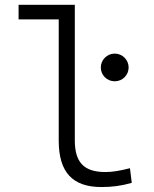

<svg xmlns="http://www.w3.org/2000/svg" viewBox="-20 -752 626 782"><path d="M393.1 9.8C437.5 9.8 474.1 4.9 516.6 -7.3L509.3 -66.9C467.8 -56.2 437.5 -51.3 409.2 -51.3C319.8 -51.3 284.7 -92.8 284.7 -180.7V-732.4H55.7V-672.9H219.2V-179.2C219.2 -50.8 274.9 9.8 393.1 9.8ZM447.3 -420.9C478.5 -420.9 503.9 -445.8 503.9 -477.1C503.9 -508.3 478.5 -533.7 447.3 -533.7C416 -533.7 390.6 -508.3 390.6 -477.1C390.6 -445.8 416 -420.9 447.3 -420.9Z"/></svg>

Font: Cascadia Code Light
Style: Regular
Weight: 300
Monospace: yes
Designer: Aaron Bell
Foundry: Saja Typeworks
Version: Version 2404.023